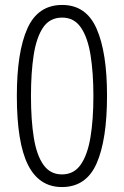

<svg xmlns="http://www.w3.org/2000/svg" viewBox="-20 -796 501 775"><path d="M230 -41Q138 -41 93 -130.5Q48 -220 48 -409Q48 -586 90.5 -681Q133 -776 231 -776Q328 -776 370 -680Q412 -584 412 -410Q412 -232 370 -136.5Q328 -41 230 -41ZM230 -92Q278 -92 305.5 -131Q333 -170 345 -241Q357 -312 357 -409Q357 -502 345.5 -573.5Q334 -645 306.5 -685Q279 -725 231 -725Q181 -725 154 -685Q127 -645 116 -574Q105 -503 105 -409Q105 -311 116.5 -240Q128 -169 155.5 -130.5Q183 -92 230 -92Z"/></svg>

Font: Noto Sans Tamil UI Condensed Light
Style: Regular
Weight: 300
Width: 3
Designer: Jelle Bosma - Monotype Design Team
Foundry: Monotype Imaging Inc.
Version: Version 2.004; ttfautohint (v1.8.4.7-5d5b)